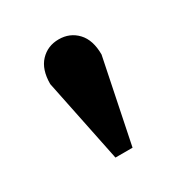

<svg xmlns="http://www.w3.org/2000/svg" viewBox="-80 -772 369 389"><g transform="rotate(-30 105.0 -577.5)"><path d="M105 -710Q131 -710 148 -692Q165 -674 165 -640L125 -445H85L45 -640Q45 -674 62 -692Q79 -710 105 -710Z"/></g></svg>

Font: Yeseva One
Style: Regular
Weight: 400
Designer: Jovanny Lemonad
Foundry: Jovanny Lemonad
Version: Version 2.001; ttfautohint (v0.91) -l 8 -r 50 -G 200 -x 0 -w